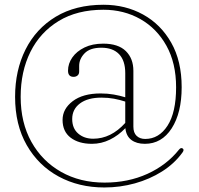

<svg xmlns="http://www.w3.org/2000/svg" viewBox="-20 -694 858 827"><path d="M605.5 -95.5Q664.5 -95.5 701.5 -152.5Q738.5 -209.5 738.5 -318Q738.5 -422 697 -496.8Q655.5 -571.5 584.5 -611.8Q513.5 -652 425.5 -652Q312.5 -652 232.8 -603.5Q153 -555 111 -470.5Q69 -386 69 -277Q69 -166 115.2 -83Q161.5 0 243 46.2Q324.5 92.5 430.5 92.5Q532 92.5 615 54.8Q698 17 751 -49.5Q759.5 -60 767.5 -54Q774.5 -48.5 765.5 -36.5Q731 11 678 44.5Q625 78 561 95.8Q497 113.5 429.5 113.5Q319.5 113.5 232.5 66.2Q145.5 19 95.2 -68.8Q45 -156.5 45 -277Q45 -391 90 -480.8Q135 -570.5 220.2 -622Q305.5 -673.5 426 -673.5Q520 -673.5 596.2 -631.5Q672.5 -589.5 717.5 -510.2Q762.5 -431 762.5 -318.5Q762.5 -208 719.5 -141.2Q676.5 -74.5 604 -74.5Q568 -74.5 545.8 -91.2Q523.5 -108 520 -142Q490 -110.5 453.2 -92.5Q416.5 -74.5 376 -74.5Q319 -74.5 284.2 -101Q249.5 -127.5 249.5 -177.5Q249.5 -225 293.2 -258.2Q337 -291.5 413.5 -291.5Q443 -291.5 470 -286.8Q497 -282 519.5 -275V-379Q519.5 -433 492.8 -460.8Q466 -488.5 416.5 -488.5Q367.5 -488.5 344.2 -464.2Q321 -440 321 -410.5V-386Q321 -374.5 314 -368.8Q307 -363 297 -363Q273 -363 273 -389.5Q273 -420 291.5 -446.5Q310 -473 344 -489.5Q378 -506 424.5 -506Q489.5 -506 522 -474Q554.5 -442 554.5 -389V-148.5Q554.5 -122 568.5 -108.8Q582.5 -95.5 605.5 -95.5ZM291 -181.5Q291 -141 316.8 -118.8Q342.5 -96.5 381.5 -96.5Q458 -96.5 519.5 -164.5V-256.5Q496.5 -264 471.2 -268.8Q446 -273.5 417 -273.5Q358 -273.5 324.5 -248.5Q291 -223.5 291 -181.5Z"/></svg>

Font: Fraunces 9pt S000 Thin
Style: Regular
Weight: 100
Version: Version 1.000; ttfautohint (v1.8.3)